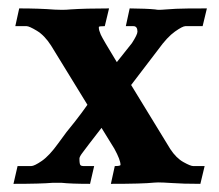

<svg xmlns="http://www.w3.org/2000/svg" viewBox="-20 -439 523 459"><path d="M195.3 0.5Q149.9 0.5 127 -2H106Q77.6 0.5 12.2 0.5L22 -42H54.7Q62 -42 80.1 -54.4Q98.1 -66.9 119.1 -96.2Q138.7 -124 159.2 -148.4Q176.8 -170.9 189 -188.5L102.1 -330.1Q86.4 -354.5 68.1 -365.5Q49.8 -376.5 43.5 -376.5H16.6L25.9 -418.9Q73.2 -418.9 110.8 -416Q117.2 -415.5 127.9 -415.5Q139.2 -415.5 148.4 -416.5Q184.1 -418.9 240.7 -418.9L230.5 -376.5Q216.3 -376.5 216.3 -374.5V-372.6Q216.3 -366.7 220.9 -356.2Q225.6 -345.7 259.3 -290.5L295.4 -335.9Q308.6 -356.4 308.6 -363.3Q308.6 -376.5 298.8 -376.5H280.8L290 -418.9Q330.6 -418.5 350.6 -416.5Q356 -415.5 359.4 -415.5Q366.2 -415.5 374.5 -416.3Q382.8 -417 400.9 -418Q418.9 -418.9 474.6 -418.9L464.4 -376.5H423.3Q416.5 -376.5 398.2 -363.5Q379.9 -350.6 358.4 -320.8L293.5 -235.8L387.2 -82.5Q401.4 -61 418.5 -51.5Q435.5 -42 441.9 -42H469.2L459 0.5Q417 0.5 389.6 -1.5Q369.1 -2.9 357.9 -2.9Q351.6 -2.9 348.1 -2.4Q320.8 0.5 245.1 0.5L254.4 -42Q268.1 -42 268.1 -44.9Q268.1 -56.6 253.4 -83.5L222.7 -133.3Q184.1 -83.5 178.2 -75.2Q169.9 -64.5 169.9 -60.1Q169.9 -46.4 172.4 -44.2Q174.8 -42 179.2 -42H205.1Z"/></svg>

Font: Quaaykop
Style: Bold
Weight: 700
Designer: Tup Wanders
Foundry: Free font, DO NOT SELL
Version: Version 1.00;July 31, 2023;FontCreator 11.5.0.2430 64-bit